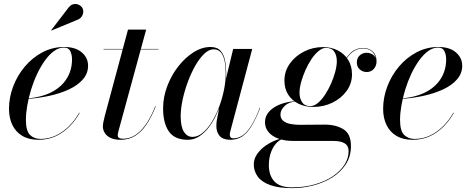

<svg xmlns="http://www.w3.org/2000/svg" viewBox="-20 -713 2442 993"><path d="M179 10Q129 10 95 -10.5Q61 -31 43.8 -67Q26.5 -103 26.5 -150Q26.5 -208.5 48 -265.5Q69.5 -322.5 108.5 -368.8Q147.5 -415 199.5 -442.5Q251.5 -470 312 -470Q370.5 -470 403 -442Q435.5 -414 435.5 -373Q435.5 -333.5 409 -302.8Q382.5 -272 337 -250.8Q291.5 -229.5 234.8 -217.2Q178 -205 116.5 -201V-203.5Q159.5 -206.5 196 -216.8Q232.5 -227 261.2 -244.5Q290 -262 310.2 -286Q330.5 -310 341.5 -340.2Q352.5 -370.5 352.5 -406Q352.5 -429 343.8 -448Q335 -467 311 -467Q284.5 -467 259.5 -449Q234.5 -431 212.5 -400.2Q190.5 -369.5 172.2 -331Q154 -292.5 141 -250.2Q128 -208 121 -167.5Q114 -127 114 -93Q114 -36 135.2 -15.2Q156.5 5.5 189.5 5.5Q232 5.5 269.2 -12.2Q306.5 -30 337 -60.5Q367.5 -91 389.5 -130L392 -129Q371.5 -92 340.8 -60.2Q310 -28.5 269.8 -9.2Q229.5 10 179 10ZM246 -555 244.5 -556.5 335.5 -675Q344 -685.5 354.2 -689.5Q364.5 -693.5 374.2 -692.2Q384 -691 392.2 -685.8Q400.5 -680.5 405 -673.5Q411.5 -663.5 410.5 -650.5Q409.5 -637.5 402.2 -627Q395 -616.5 382.5 -611.5Z M604.5 10Q571.5 10 551.2 0Q531 -10 521.5 -26Q512 -42 512 -59.5Q512 -68.5 515 -83.5Q518 -98.5 522 -113.5L642 -560H736L593.5 -38Q592 -33 590.5 -26.2Q589 -19.5 589 -12.5Q589 4.5 617 4.5Q640.5 4.5 663 -5.5Q685.5 -15.5 706.5 -36.2Q727.5 -57 746.8 -88.8Q766 -120.5 783 -163.5L785.5 -163Q763.5 -107 737.2 -68.5Q711 -30 678.2 -10Q645.5 10 604.5 10ZM515.5 -457.5V-460H799.5V-457.5Z M951 10Q883.5 10 853.5 -33Q823.5 -76 823.5 -152.5Q823.5 -210 844.5 -266.2Q865.5 -322.5 901.2 -368.5Q937 -414.5 980.5 -442.2Q1024 -470 1068.5 -470Q1103.5 -470 1121 -450Q1138.5 -430 1144.2 -398.2Q1150 -366.5 1150 -331.5Q1150 -300.5 1143.8 -263.5Q1137.5 -226.5 1125.5 -188.2Q1113.5 -150 1096.5 -114.5Q1079.5 -79 1057.2 -51Q1035 -23 1008.5 -6.5Q982 10 951 10ZM975.5 -5Q1003 -5 1028.5 -26.2Q1054 -47.5 1075.8 -82.8Q1097.5 -118 1113.5 -161Q1129.5 -204 1138.5 -248.5Q1147.5 -293 1147.5 -331.5Q1147.5 -367 1142 -395.5Q1136.5 -424 1123 -441Q1109.5 -458 1084.5 -458Q1060.5 -458 1036 -434.5Q1011.5 -411 989.8 -372.8Q968 -334.5 951 -288.2Q934 -242 924.2 -196Q914.5 -150 914.5 -112Q914.5 -57.5 931.2 -31.2Q948 -5 975.5 -5ZM1171 10Q1133.5 10 1116.2 -9.8Q1099 -29.5 1099 -60.5Q1099 -69.5 1099.5 -76.5Q1100 -83.5 1101 -88.5L1113.5 -154.5L1136 -229.5L1149 -307L1186 -460H1284.5L1170.5 -31.5Q1168.5 -24 1168.5 -16Q1168.5 -8 1172.8 -2.8Q1177 2.5 1187 2.5Q1212 2.5 1234.5 -12.5Q1257 -27.5 1279 -62.2Q1301 -97 1323.5 -155.5L1325.5 -154.5Q1303.5 -98 1281.2 -61.5Q1259 -25 1232.8 -7.5Q1206.5 10 1171 10Z M1491.5 260Q1419.5 260 1375.5 243.5Q1331.5 227 1312 199Q1292.5 171 1292.5 137.5Q1292.5 108.5 1309.8 83.8Q1327 59 1353.5 40.5Q1380 22 1408.5 11.5Q1437 1 1459 1H1463.5Q1437 2 1416 20.8Q1395 39.5 1382.8 71Q1370.5 102.5 1370.5 141Q1370.5 194.5 1399 225.2Q1427.5 256 1490 256Q1554.5 256 1608.2 240.5Q1662 225 1701 198.8Q1740 172.5 1761.5 139Q1783 105.5 1783 69.5Q1783 41 1762.8 28.5Q1742.5 16 1706 16Q1696.5 16 1674.8 16Q1653 16 1625.8 16Q1598.5 16 1571.8 16Q1545 16 1524.8 16Q1504.5 16 1498 16Q1453 16 1420 4Q1387 -8 1368.8 -29.8Q1350.5 -51.5 1350.5 -81Q1350.5 -106 1364.2 -126Q1378 -146 1402.5 -160.5Q1427 -175 1459.5 -182.8Q1492 -190.5 1529.5 -190.5V-189Q1478 -189 1454.2 -167Q1430.5 -145 1430.5 -121Q1430.5 -99.5 1445.2 -87.8Q1460 -76 1482.8 -71.8Q1505.5 -67.5 1528.5 -67.5Q1546 -67.5 1571.2 -67.8Q1596.5 -68 1621 -68.2Q1645.5 -68.5 1659.5 -68.5Q1717.5 -68.5 1756.2 -44.5Q1795 -20.5 1795 42Q1795 96.5 1768 137.5Q1741 178.5 1696.5 205.8Q1652 233 1598.5 246.5Q1545 260 1491.5 260ZM1600.5 -160Q1557.5 -160 1523.8 -176.5Q1490 -193 1470.5 -223.5Q1451 -254 1451 -296.5Q1451 -344.5 1478.8 -383.8Q1506.5 -423 1552 -446.2Q1597.5 -469.5 1650.5 -469.5Q1693.5 -469.5 1727.5 -452Q1761.5 -434.5 1781 -402.8Q1800.5 -371 1800.5 -328.5Q1800.5 -281 1772.8 -242.8Q1745 -204.5 1699.5 -182.2Q1654 -160 1600.5 -160ZM1585 -164Q1604 -164 1623.5 -180Q1643 -196 1660.8 -222.8Q1678.5 -249.5 1692.2 -280.8Q1706 -312 1714 -342.5Q1722 -373 1722 -396.5Q1722 -426 1708.8 -445.8Q1695.5 -465.5 1666 -465.5Q1647.5 -465.5 1627.8 -449.2Q1608 -433 1590.5 -406.8Q1573 -380.5 1559.2 -349.2Q1545.5 -318 1537.2 -287.5Q1529 -257 1529 -233.5Q1529 -204.5 1542.5 -184.2Q1556 -164 1585 -164ZM1858.5 -465Q1886.5 -465 1907 -447Q1927.5 -429 1927.5 -395.5Q1927.5 -373 1913.5 -356.8Q1899.5 -340.5 1876.5 -340.5Q1856.5 -340.5 1841 -353.8Q1825.5 -367 1825.5 -389.5Q1825.5 -413.5 1840.8 -426.8Q1856 -440 1875.5 -440Q1891.5 -440 1905 -432.5Q1918.5 -425 1923 -410Q1919 -435 1900.8 -448.8Q1882.5 -462.5 1858 -462.5Q1833.5 -462.5 1813.5 -450.8Q1793.5 -439 1775.5 -415Q1757.5 -391 1739 -353.5L1737 -354.5Q1763.5 -410 1791.5 -437.5Q1819.5 -465 1858.5 -465Z M2114 10Q2064 10 2030 -10.5Q1996 -31 1978.8 -67Q1961.5 -103 1961.5 -150Q1961.5 -208.5 1983 -265.5Q2004.5 -322.5 2043.5 -368.8Q2082.5 -415 2134.5 -442.5Q2186.5 -470 2247 -470Q2305.5 -470 2338 -442Q2370.5 -414 2370.5 -373Q2370.5 -333.5 2344 -302.8Q2317.5 -272 2272 -250.8Q2226.5 -229.5 2169.8 -217.2Q2113 -205 2051.5 -201V-203.5Q2094.5 -206.5 2131 -216.8Q2167.5 -227 2196.2 -244.5Q2225 -262 2245.2 -286Q2265.5 -310 2276.5 -340.2Q2287.5 -370.5 2287.5 -406Q2287.5 -429 2278.8 -448Q2270 -467 2246 -467Q2219.5 -467 2194.5 -449Q2169.5 -431 2147.5 -400.2Q2125.5 -369.5 2107.2 -331Q2089 -292.5 2076 -250.2Q2063 -208 2056 -167.5Q2049 -127 2049 -93Q2049 -36 2070.2 -15.2Q2091.5 5.5 2124.5 5.5Q2167 5.5 2204.2 -12.2Q2241.5 -30 2272 -60.5Q2302.5 -91 2324.5 -130L2327 -129Q2306.5 -92 2275.8 -60.2Q2245 -28.5 2204.8 -9.2Q2164.5 10 2114 10Z"/></svg>

Font: Bodoni Moda 72pt Medium
Style: Italic
Weight: 500
Italic angle: -13°
Designer: Owen Earl
Foundry: indestructible type
Version: Version 2.004